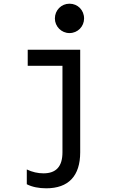

<svg xmlns="http://www.w3.org/2000/svg" viewBox="-20 -809 640 1039"><path d="M414 15V-540H130V-453H318V15C318 92 284 129 215 129C185 129 154 122 125 108V188C154 203 191 210 230 210C351 210 414 143 414 15ZM277 -709C277 -666 312 -630 356 -630C401 -630 435 -666 435 -709C435 -754 401 -789 356 -789C312 -789 277 -754 277 -709Z"/></svg>

Font: CommitMono
Style: 500Regular
Weight: 500
Monospace: yes
Designer: Eigil Nikolajsen
Foundry: Eigil Nikolajsen
Version: Version 1.143